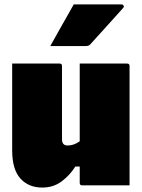

<svg xmlns="http://www.w3.org/2000/svg" viewBox="-20 -837 640 867"><path d="M249 -550Q260 -550 260 -539V-208Q260 -180 285 -180Q298 -180 311 -184Q324 -188 340 -199V-550H554Q565 -550 565 -539V0H351Q340 0 340 -11V-85H320Q296 -46 258.5 -18Q221 10 171 10Q109 10 72 -31Q35 -72 35 -158V-550ZM313 -817H529Q535 -817 538 -811.5Q541 -806 536 -801Q498 -758 464.5 -721.5Q431 -685 387 -636Q381 -629 366 -629H207Q233 -676 259.5 -722.5Q286 -769 313 -817Z"/></svg>

Font: Recursive Sn Lnr St XBk
Style: Regular
Weight: 1000
Version: Version 1.079;hotconv 1.0.112;makeotfexe 2.5.65598; ttfautoh